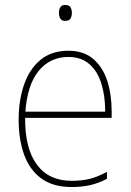

<svg xmlns="http://www.w3.org/2000/svg" viewBox="-20 -742 525 772"><path d="M255 -538Q317 -538 355.5 -504.5Q394 -471 411.5 -416Q429 -361 429 -294V-268H81Q80 -146 128 -80.5Q176 -15 268 -15Q308 -15 339.5 -22.5Q371 -30 410 -51V-23Q378 -6 344 2Q310 10 268 10Q193 10 146 -24.5Q99 -59 77 -120Q55 -181 55 -261Q55 -338 76.5 -401Q98 -464 142.5 -501Q187 -538 255 -538ZM255 -513Q182 -513 136 -457.5Q90 -402 82 -293H403Q403 -356 387.5 -406Q372 -456 339 -484.5Q306 -513 255 -513ZM242 -722Q259 -722 264 -712Q269 -702 269 -690Q269 -677 263.5 -667.5Q258 -658 242 -658Q228 -658 222.5 -667.5Q217 -677 217 -690Q217 -702 222 -712Q227 -722 242 -722Z"/></svg>

Font: Noto Sans Bengali SemiCondensed Thin
Style: Regular
Weight: 100
Width: 4
Designer: Joana Ranito - Universal Thirst; Jelle Bosma - Monotype Design Team
Foundry: Universal Thirst ehf.
Version: Version 3.000; ttfautohint (v1.8.4.7-5d5b)